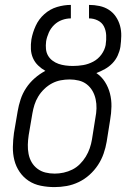

<svg xmlns="http://www.w3.org/2000/svg" viewBox="-20 -755 540 783"><path d="M202 8Q174 8 146.5 2.5Q119 -3 97 -17.5Q75 -32 60 -54Q45 -76 38.5 -102Q32 -128 32.5 -156Q33 -184 37 -213L52 -301Q56 -325 64 -349.5Q72 -374 86.5 -396Q101 -418 121.5 -436Q142 -454 165 -466Q165 -466 165 -466Q165 -466 165 -466Q149 -475 135.5 -488Q122 -501 114.5 -518Q107 -535 106 -554.5Q105 -574 108 -594Q113 -622 125.5 -649.5Q138 -677 161 -697.5Q184 -718 212.5 -726.5Q241 -735 269 -735V-680Q251 -680 233 -673.5Q215 -667 201 -653.5Q187 -640 179 -622Q171 -604 168 -586Q168 -586 168 -585.5Q168 -585 168 -585Q166 -570 167.5 -555Q169 -540 176 -528Q183 -516 194.5 -507.5Q206 -499 219 -494.5Q232 -490 247 -488Q262 -486 277 -486Q298 -486 319 -489.5Q340 -493 360 -503.5Q380 -514 393.5 -532.5Q407 -551 411 -572Q411 -572 411 -572.5Q411 -573 411 -573Q414 -592 413 -611.5Q412 -631 404 -647Q396 -663 379 -671.5Q362 -680 343 -680V-735Q365 -735 386 -730.5Q407 -726 424 -715Q441 -704 452.5 -687Q464 -670 469.5 -650Q475 -630 474.5 -608Q474 -586 471 -564Q468 -546 460 -528.5Q452 -511 438.5 -497Q425 -483 408 -473.5Q391 -464 373 -457Q394 -443 408 -421Q422 -399 428.5 -373.5Q435 -348 434.5 -320.5Q434 -293 429 -265L415 -177Q411 -153 402.5 -128.5Q394 -104 379.5 -82Q365 -60 345 -42Q325 -24 301 -12.5Q277 -1 252 3.5Q227 8 202 8ZM203 -47Q221 -47 239.5 -51Q258 -55 275 -63.5Q292 -72 306 -86Q320 -100 330 -116.5Q340 -133 346 -150.5Q352 -168 355 -186L369 -274Q373 -294 373.5 -313Q374 -332 370 -350.5Q366 -369 357 -384.5Q348 -400 334 -411Q320 -422 301.5 -426.5Q283 -431 264 -431Q246 -431 227.5 -427.5Q209 -424 192 -415Q175 -406 160.5 -392Q146 -378 136 -361.5Q126 -345 120.5 -327.5Q115 -310 112 -292L97 -204Q94 -184 93.5 -165Q93 -146 96.5 -127.5Q100 -109 109 -93.5Q118 -78 132.5 -67Q147 -56 165 -51.5Q183 -47 203 -47Z"/></svg>

Font: Iosevka SS04 Light Oblique
Style: Regular
Weight: 300
Italic angle: -9°
Monospace: yes
Designer: Belleve Invis
Foundry: Belleve Invis
Version: Version 19.0.0; ttfautohint (v1.8.4)